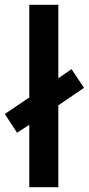

<svg xmlns="http://www.w3.org/2000/svg" viewBox="-36 -780 370 800"><path d="M86 0V-260L35 -227L-16 -305L86 -374V-760H207V-454L262 -492L314 -414L207 -341V0Z"/></svg>

Font: Noto Sans Khmer SemiCondensed SemiBold
Style: Regular
Weight: 600
Width: 4
Designer: Danh Hong and the Monotype Design Team
Foundry: Monotype Imaging Inc.
Version: Version 2.004; ttfautohint (v1.8.4.7-5d5b)